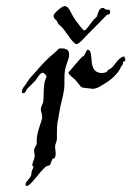

<svg xmlns="http://www.w3.org/2000/svg" viewBox="-20 -591 432 631"><path d="M205 -398C207 -403 207 -408 207 -412C207 -425 202 -432 180 -432C171 -432 175 -431 162 -420C134 -397 118 -379 100 -358C86 -343 77 -334 70 -322C65 -312 52 -302 52 -290C52 -284 55 -285 57 -285C65 -285 66 -296 70 -300C77 -307 90 -319 96 -326C103 -334 111 -352 121 -352C124 -352 130 -346 133 -340C133 -338 126 -325 125 -311C123 -294 124 -271 122 -256C120 -248 114 -239 114 -232C114 -226 118 -218 118 -211V-209C123 -198 97 -158 101 -120C101 -114 92 -106 92 -97C92 -91 94 -86 94 -78C94 -71 86 -54 86 -49C86 -48 87 -47 87 -46C88 -46 90 -43 90 -42C90 -39 83 -31 83 -18V-17C79 -2 64 4 64 15C64 20 66 20 69 20C80 20 111 -27 130 -43C135 -46 142 -46 145 -50C146 -52 150 -64 152 -68C153 -70 159 -70 160 -72C162 -76 163 -81 163 -86C163 -94 161 -102 161 -109C161 -118 167 -125 167 -135C167 -140 167 -146 167 -152C167 -190 169 -183 176 -228C180 -252 188 -275 191 -300C193 -318 190 -340 194 -362C197 -377 204 -394 205 -398ZM391 -392C391 -393 392 -394 392 -395C392 -399 389 -403 388 -406C367 -401 359 -377 344 -366C342 -364 339 -364 336 -362C334 -360 332 -356 330 -354C324 -352 319 -351 315 -351C263 -351 293 -426 268 -428C261 -423 259 -406 253 -406C247 -405 208 -354 205 -354C206 -344 218 -338 227 -329C236 -320 244 -306 249 -304C255 -302 277 -300 278 -300C280 -300 281 -299 283 -299C299 -299 312 -309 322 -315C350 -331 370 -353 377 -370C377 -372 384 -379 384 -381C384 -382 384 -384 384 -386C384 -388 385 -389 387 -389H388C390 -389 391 -389 391 -392ZM341 -556C340 -561 335 -558 327 -560C324 -561 324 -565 318 -565C303 -565 302 -543 298 -536C296 -533 290 -529 286 -524C266 -499 263 -491 256 -491C253 -491 228 -524 224 -531C212 -549 207 -571 192 -571C184 -571 157 -548 156 -540C156 -527 169 -525 169 -517C170 -512 183 -503 186 -499C205 -475 220 -447 232 -446C237 -446 248 -457 249 -458C274 -485 307 -516 330 -541C334 -545 342 -540 342 -553C342 -554 342 -555 341 -556Z"/></svg>

Font: Jim Nightshade
Style: Regular
Weight: 400
Designer: Astigmatic (AOETI)
Foundry: Astigmatic (AOETI)
Version: Version 1.000